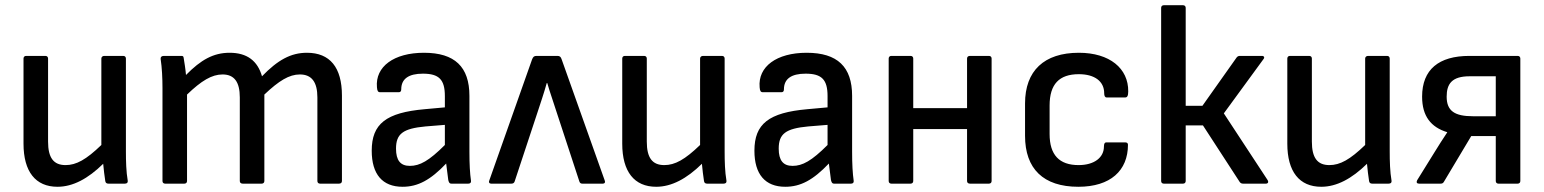

<svg xmlns="http://www.w3.org/2000/svg" viewBox="-20 -703 5910 735"><path d="M200 12C259 12 317 -19 375 -76C377 -53 380 -30 383 -10C384 -3 388 0 395 0H458C466 0 470 -4 469 -11C463 -46 462 -86 462 -123V-479C462 -485 458 -489 452 -489H379C373 -489 368 -485 368 -479V-148C310 -92 272 -71 231 -71C185 -71 164 -99 164 -161V-479C164 -485 160 -489 154 -489H80C74 -489 70 -485 70 -479V-153C70 -46 116 12 200 12Z M612 0H686C692 0 696 -4 696 -10V-341C751 -394 791 -418 832 -418C877 -418 898 -389 898 -330V-10C898 -4 902 0 909 0H982C988 0 992 -4 992 -10V-341C1048 -394 1087 -418 1128 -418C1173 -418 1195 -389 1195 -330V-10C1195 -4 1199 0 1205 0H1278C1285 0 1289 -4 1289 -10V-337C1289 -445 1243 -501 1155 -501C1093 -501 1043 -473 983 -411C966 -470 926 -501 859 -501C797 -501 749 -474 692 -416C690 -440 686 -463 683 -482C682 -488 680 -489 673 -489H607C598 -489 594 -484 595 -477C600 -445 602 -403 602 -366V-10C602 -4 606 0 612 0Z M1521 12C1580 12 1628 -14 1688 -77C1691 -51 1695 -23 1696 -14C1698 -6 1700 0 1708 0H1773C1780 0 1784 -4 1783 -11C1779 -39 1777 -74 1777 -122V-336C1777 -447 1721 -501 1603 -501C1488 -501 1416 -448 1423 -369C1424 -355 1427 -350 1435 -350H1507C1513 -350 1516 -354 1516 -361C1516 -401 1544 -421 1599 -421C1661 -421 1683 -398 1683 -335V-292L1606 -285C1458 -272 1403 -229 1403 -126C1403 -36 1444 12 1521 12ZM1496 -134C1496 -191 1523 -211 1609 -219L1683 -225V-148C1622 -87 1587 -68 1549 -68C1513 -68 1496 -89 1496 -134Z M1860 0H1938C1943 0 1948 -2 1950 -8L2036 -268C2049 -308 2062 -345 2073 -385H2075C2086 -346 2100 -309 2112 -270L2198 -8C2200 -2 2204 0 2209 0H2288C2295 0 2298 -5 2295 -12L2130 -476C2127 -486 2122 -489 2114 -489H2034C2025 -489 2021 -486 2017 -476L1853 -12C1850 -5 1853 0 1860 0Z M2492 12C2551 12 2609 -19 2667 -76C2669 -53 2672 -30 2675 -10C2676 -3 2680 0 2687 0H2750C2758 0 2762 -4 2761 -11C2755 -46 2754 -86 2754 -123V-479C2754 -485 2750 -489 2744 -489H2671C2665 -489 2660 -485 2660 -479V-148C2602 -92 2564 -71 2523 -71C2477 -71 2456 -99 2456 -161V-479C2456 -485 2452 -489 2446 -489H2372C2366 -489 2362 -485 2362 -479V-153C2362 -46 2408 12 2492 12Z M2986 12C3045 12 3093 -14 3153 -77C3156 -51 3160 -23 3161 -14C3163 -6 3165 0 3173 0H3238C3245 0 3249 -4 3248 -11C3244 -39 3242 -74 3242 -122V-336C3242 -447 3186 -501 3068 -501C2953 -501 2881 -448 2888 -369C2889 -355 2892 -350 2900 -350H2972C2978 -350 2981 -354 2981 -361C2981 -401 3009 -421 3064 -421C3126 -421 3148 -398 3148 -335V-292L3071 -285C2923 -272 2868 -229 2868 -126C2868 -36 2909 12 2986 12ZM2961 -134C2961 -191 2988 -211 3074 -219L3148 -225V-148C3087 -87 3052 -68 3014 -68C2978 -68 2961 -89 2961 -134Z M3392 0H3466C3472 0 3476 -4 3476 -10V-209H3682V-10C3682 -4 3686 0 3693 0H3766C3772 0 3776 -4 3776 -10V-479C3776 -485 3772 -489 3766 -489H3693C3686 -489 3682 -485 3682 -479V-289H3476V-479C3476 -485 3472 -489 3466 -489H3392C3386 -489 3382 -485 3382 -479V-10C3382 -4 3386 0 3392 0Z M4108 12C4231 12 4298 -50 4298 -149C4298 -155 4294 -158 4287 -158H4215C4209 -158 4206 -153 4206 -142C4206 -100 4169 -71 4109 -71C4035 -71 3998 -110 3998 -190V-299C3998 -381 4035 -419 4110 -419C4170 -419 4207 -392 4207 -346C4207 -336 4210 -330 4216 -330H4288C4295 -330 4299 -336 4299 -353C4300 -441 4228 -501 4110 -501C3977 -501 3904 -432 3904 -307V-183C3904 -57 3974 12 4108 12Z M4833 -13 4665 -269 4817 -477C4822 -483 4819 -489 4811 -489H4727C4722 -489 4718 -488 4714 -483L4583 -298H4519V-673C4519 -679 4515 -683 4509 -683H4435C4429 -683 4425 -679 4425 -673V-10C4425 -4 4429 0 4435 0H4509C4515 0 4519 -4 4519 -10V-223H4585L4726 -6C4730 -1 4734 0 4739 0H4826C4834 0 4837 -6 4833 -13Z M5038 12C5097 12 5155 -19 5213 -76C5215 -53 5218 -30 5221 -10C5222 -3 5226 0 5233 0H5296C5304 0 5308 -4 5307 -11C5301 -46 5300 -86 5300 -123V-479C5300 -485 5296 -489 5290 -489H5217C5211 -489 5206 -485 5206 -479V-148C5148 -92 5110 -71 5069 -71C5023 -71 5002 -99 5002 -161V-479C5002 -485 4998 -489 4992 -489H4918C4912 -489 4908 -485 4908 -479V-153C4908 -46 4954 12 5038 12Z M5412 0H5495C5501 0 5505 -2 5508 -8L5612 -182H5706V-10C5706 -4 5710 0 5716 0H5790C5796 0 5800 -4 5800 -10V-479C5800 -485 5796 -489 5790 -489H5605C5488 -489 5424 -437 5424 -333C5424 -258 5458 -216 5520 -197V-196C5503 -171 5487 -145 5472 -121L5405 -13C5401 -5 5404 0 5412 0ZM5619 -258C5549 -258 5518 -278 5518 -333C5518 -382 5538 -411 5606 -411H5706V-258Z"/></svg>

Font: Sofia Sans Cond SemiBold
Style: Regular
Weight: 600
Width: 3
Designer: Botio Nikoltchev, Ani Petrova
Foundry: lettersoup
Version: Version 4.100